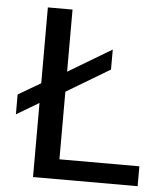

<svg xmlns="http://www.w3.org/2000/svg" viewBox="-52 -773 705 822"><g transform="rotate(5 300.0 -362.5)"><path d="M120.5 -316.5 24 -259V-344.5L120.5 -401V-727H226.5V-460L413 -571.5V-485.5L226.5 -374V-83.5H570V2H120.5Z"/></g></svg>

Font: JuliaMono Medium
Style: Regular
Weight: 500
Monospace: yes
Designer: cormullion
Foundry: corm
Version: Version 0.054; ttfautohint (v1.8.4)